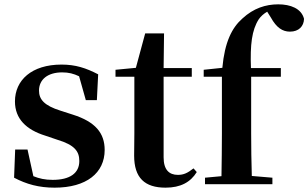

<svg xmlns="http://www.w3.org/2000/svg" viewBox="-20 -850 1423 886"><path d="M232 16C379 16 463 -52 463 -158C463 -236 420 -288 316 -321L260 -339C183 -363 160 -392 160 -432C160 -483 200 -516 267 -516C297 -516 320 -510 345 -498L376 -388H427L433 -507C377 -536 329 -552 264 -552C126 -552 49 -480 49 -382C49 -301 102 -251 189 -224L245 -205C325 -181 346 -151 346 -107C346 -51 303 -20 223 -20C188 -20 161 -26 134 -37L107 -160H50L45 -30C102 0 159 16 232 16Z M744 16C813 16 859 -9 888 -56L873 -73C846 -52 828 -43 801 -43C760 -43 735 -67 735 -124V-496H865V-536H735L737 -696H650L607 -537L513 -528V-496H600V-235C600 -195 599 -169 599 -132C599 -29 648 16 744 16Z M1001 0H1237V-30L1142 -38C1140 -104 1139 -170 1139 -235V-496H1276V-536H1138C1134 -644 1142 -711 1174 -761C1183 -774 1197 -787 1213 -796L1230 -769C1256 -722 1284 -704 1318 -704C1359 -704 1382 -729 1383 -763C1371 -811 1320 -830 1264 -830C1206 -830 1150 -812 1099 -765C1050 -722 1017 -656 1006 -537L920 -528V-496H1004V-235C1004 -169 1003 -103 1002 -37L926 -30V0Z"/></svg>

Font: Noto Serif CJK TC
Style: Bold
Weight: 700
Designer: Ryoko NISHIZUKA 西塚涼子 (kana & ideographs); Frank Grießhammer (Latin, Greek & Cyrillic); Wenlong ZHANG 张文龙 (bopomofo); San
Foundry: Adobe
Version: Version 2.001;hotconv 1.1.0;makeotfexe 2.6.0